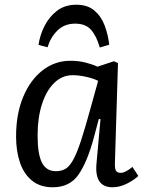

<svg xmlns="http://www.w3.org/2000/svg" viewBox="-20 -778 611 812"><path d="M466 -90Q465 -65 470.5 -56Q476 -47 491 -47Q510 -47 540 -72L565 -34Q549 -18 518 -2Q487 14 456 14Q379 14 388 -86L405 -274L398 -275L376 -193Q349 -93 312 -39.5Q275 14 203 14Q150 14 115.5 -14Q81 -42 64.5 -90.5Q48 -139 48 -201Q48 -296 78 -368Q108 -440 160 -480.5Q212 -521 278 -521Q313 -521 343.5 -513Q374 -505 392 -496L462 -519L479 -511ZM216 -54Q240 -54 257 -64Q274 -74 289.5 -102Q305 -130 322 -181.5Q339 -233 362 -317L395 -436Q376 -446 345 -453Q314 -460 287 -460Q243 -460 209.5 -427.5Q176 -395 157.5 -337.5Q139 -280 139 -205Q139 -126 157.5 -90Q176 -54 216 -54ZM303 -758Q350 -758 379 -733.5Q408 -709 422.5 -670.5Q437 -632 442 -589L402 -577Q388 -626 365 -652Q342 -678 298 -678Q253 -678 223.5 -649.5Q194 -621 181 -578L143 -588Q148 -627 167.5 -666.5Q187 -706 220.5 -732Q254 -758 303 -758Z"/></svg>

Font: Literata 12pt
Style: Italic
Weight: 400
Italic angle: -2°
Designer: Latin by Veronika Burian and Jose Scaglione. Greek by Irene Vlachou. Cyrillic by Vera Evstafieva
Foundry: TypeTogether
Version: Version 3.002